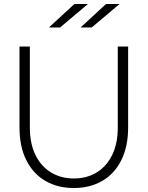

<svg xmlns="http://www.w3.org/2000/svg" viewBox="-20 -934 742 965"><path d="M351 11Q270 11 208.5 -24.5Q147 -60 112.5 -128.5Q78 -197 78 -294V-700H130V-294Q130 -212 158.5 -154.5Q187 -97 237 -67Q287 -37 351 -37Q416 -37 465.5 -67Q515 -97 543.5 -154.5Q572 -212 572 -294V-700H624V-294Q624 -197 589.5 -128.5Q555 -60 493.5 -24.5Q432 11 351 11ZM226 -796 354 -914H422L282 -796ZM385 -796 513 -914H581L441 -796Z"/></svg>

Font: Red Hat Text Light
Style: Regular
Weight: 300
Designer: Pentagram, MCKL
Foundry: Pentagram, MCKL
Version: Version 1.023; ttfautohint (v1.8.3)